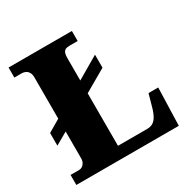

<svg xmlns="http://www.w3.org/2000/svg" viewBox="-160 -863 998 1011"><g transform="rotate(-30 338.5 -357.0)"><path d="M21 0V-61H74Q83 -61 92 -66.5Q101 -72 107 -83Q113 -94 113 -109V-272L38 -229V-306L113 -350V-602Q113 -619 106.5 -630.5Q100 -642 89.5 -647.5Q79 -653 66 -653H21V-714H406V-653H357Q339 -653 330 -647.5Q321 -642 317.5 -631Q314 -620 314 -604V-466L449 -545V-466L314 -388V-69H492Q510 -69 524.5 -76.5Q539 -84 550.5 -103Q562 -122 571 -154L592 -229H651L644 0Z"/></g></svg>

Font: Noto Serif Hebrew Black
Style: Regular
Weight: 900
Version: Version 2.003